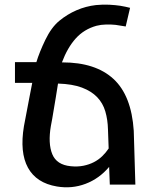

<svg xmlns="http://www.w3.org/2000/svg" viewBox="-20 -802 673 834"><path d="M457 0 454 -77Q411 -26 351.5 -3.5Q292 19 227 8Q138 -7 101.5 -73.5Q65 -140 84 -254Q90 -284 96 -317Q101 -345 107.5 -377.5Q114 -410 120 -442H45V-532H138Q151 -575 177 -629Q203 -683 237.5 -711.5Q272 -740 312.5 -757.5Q353 -775 397 -780Q428 -783 455 -781.5Q482 -780 502 -777Q526 -773 545 -768L526 -687Q504 -691 482 -694Q463 -696 440.5 -695.5Q418 -695 399 -690Q345 -675 309 -635Q273 -595 249 -531H251Q395 -531 473 -459Q551 -387 561 -234L568 0ZM287 -80Q317 -77 342 -82Q367 -87 387.5 -97.5Q408 -108 424 -123.5Q440 -139 452 -157L449 -240Q448 -282 437.5 -318Q427 -354 402 -380Q377 -406 336 -421.5Q295 -437 232 -439Q227 -409 222 -376.5Q217 -344 212 -317Q207 -285 201 -255Q188 -179 207 -132.5Q226 -86 287 -80Z"/></svg>

Font: Montserrat_am3
Style: Regular
Weight: 400
Designer: Julieta Ulanovsky
Foundry: Julieta Ulanovsky, Armenina letters added by Vahan Hovhannisyan
Version: Version 2.001